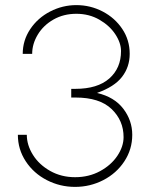

<svg xmlns="http://www.w3.org/2000/svg" viewBox="-20 -738 588 752"><path d="M498 -210Q498 -153 467 -106Q436 -59 384.5 -32.5Q333 -6 274 -6Q215 -6 163.5 -32.5Q112 -59 81 -106Q50 -153 50 -210H85Q85 -170 109 -131.5Q133 -93 176.5 -68.5Q220 -44 274 -44Q328 -44 371.5 -67.5Q415 -91 439.5 -127.5Q464 -164 464 -201Q464 -266 417 -311Q370 -356 276 -356H259V-390H275Q362 -390 408 -430.5Q454 -471 454 -538Q454 -570 431.5 -604Q409 -638 369 -661Q329 -684 279 -684Q229 -684 189.5 -661.5Q150 -639 128 -602.5Q106 -566 106 -527H69Q69 -580 98.5 -624Q128 -668 176.5 -693Q225 -718 279 -718Q334 -718 382 -693Q430 -668 459 -624.5Q488 -581 488 -527Q488 -476 458 -437Q428 -398 360 -374Q428 -358 463 -312Q498 -266 498 -210Z"/></svg>

Font: SUIT Variable
Style: Regular
Weight: 400
Designer: Sunn Youn; Korean Glyphs from Source Han Sans (Sandoll Communications; Soo-young Jang, Joo-yeon Kang)
Foundry: Sunn
Version: Version 1.150;FEAKit 1.0